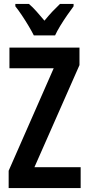

<svg xmlns="http://www.w3.org/2000/svg" viewBox="-20 -956 451 976"><path d="M390 0H24V-88L253 -609H28V-714H384V-625L155 -106H390ZM152 -776Q142 -796 126 -823Q110 -850 92 -877Q74 -904 58 -924V-936H127Q145 -921 165 -898.5Q185 -876 206 -851Q229 -879 246.5 -897.5Q264 -916 285 -936H354V-924Q339 -904 321 -878Q303 -852 286.5 -825Q270 -798 260 -776Z"/></svg>

Font: Noto Sans Bengali ExtraCondensed SemiBold
Style: Regular
Weight: 600
Width: 2
Designer: Joana Ranito - Universal Thirst; Jelle Bosma - Monotype Design Team
Foundry: Universal Thirst ehf.
Version: Version 3.000; ttfautohint (v1.8.4.7-5d5b)